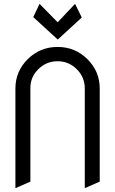

<svg xmlns="http://www.w3.org/2000/svg" viewBox="-20 -983 602 1003"><path d="M281.7 -776.4 153.8 -893.6 186.5 -962.9 281.2 -866.7 372.1 -962.9 407.2 -891.6ZM501 -520.5V-34.2L422.9 0V-522Q422.4 -580.6 380.9 -621.6Q338.9 -663.1 280.8 -663.1Q222.2 -663.1 180.2 -621.6Q138.7 -580.6 138.7 -523.4Q138.7 -522.5 138.7 -522V-34.2L60.5 0V-520.5Q60.5 -610.4 125 -674.1Q189.5 -737.8 280.8 -737.8Q372.1 -737.8 436.5 -674.1Q501 -610.4 501 -520.5Z"/></svg>

Font: NovaMono
Style: Regular
Weight: 400
Monospace: yes
Version: Version 1.2